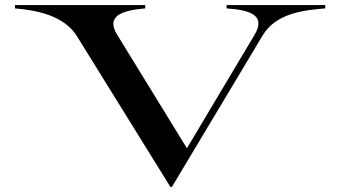

<svg xmlns="http://www.w3.org/2000/svg" viewBox="-20 -720 1339 755"><path d="M283 -577 650 15H656L1013 -581C1066 -669 1176 -680 1259 -687V-700H871V-687C953 -681 1030 -665 981 -583L715 -137L441 -583C392 -661 469 -680 551 -687V-700H39V-687C122 -680 232 -660 283 -577Z"/></svg>

Font: Sprat Extended Medium
Style: Regular
Weight: 500
Width: 9
Designer: Ethan Nakache
Foundry: Collletttivo
Version: Version 2.000;Glyphs 3.2 (3217)